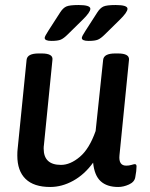

<svg xmlns="http://www.w3.org/2000/svg" viewBox="-20 -738 597 765"><path d="M524 -75Q524 -58 519 -32Q516 -13 494 -3Q472 7 451 7Q406 7 381 -16Q356 -39 351 -90Q317 -43 272 -18Q227 7 180 7Q115 7 82 -25Q49 -57 49 -118Q49 -134 50 -142L86 -500Q89 -525 134 -525H146Q192 -525 189 -500L155 -160Q154 -155 154 -146Q154 -81 223 -81Q260 -81 298 -113Q336 -145 361 -216L391 -500Q394 -525 439 -525H450Q496 -525 494 -500L456 -119Q452 -78 483 -78Q494 -78 504 -81Q514 -84 517 -84Q524 -84 524 -75ZM158 -587Q158 -593 173 -616L220 -689Q231 -706 244 -712Q257 -718 293 -718Q340 -718 340 -703Q340 -689 308 -658L250 -601Q234 -585 222 -580Q210 -575 185 -575Q158 -575 158 -587ZM306 -587Q306 -593 321 -616L368 -689Q379 -706 392 -712Q405 -718 441 -718Q488 -718 488 -703Q488 -689 456 -658L398 -601Q382 -585 370 -580Q358 -575 333 -575Q306 -575 306 -587Z"/></svg>

Font: Asap-MediumItalic
Style: Italic
Weight: 500
Italic angle: -6°
Designer: Pablo Cosgaya
Foundry: Omnibus-Type
Version: Version 2.000; ttfautohint (v1.8)